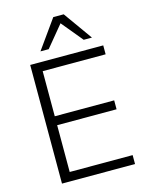

<svg xmlns="http://www.w3.org/2000/svg" viewBox="-136 -1019 848 1102"><g transform="rotate(-15 288.0 -468.0)"><path d="M92 0V-705H526V-652H152V-384H505V-331H152V-53H526V0ZM169 -765 291 -936H353L475 -765H426L322 -891L218 -765Z"/></g></svg>

Font: Nunito Sans 12pt ExtraLight 12pt Light
Style: Regular
Weight: 300
Version: Version 3.101;gftools[0.9.27]